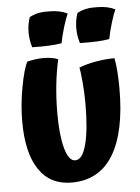

<svg xmlns="http://www.w3.org/2000/svg" viewBox="-53 -767 597 818"><g transform="rotate(-5 245.5 -357.5)"><path d="M221 10Q129 10 81 -61.5Q33 -133 33 -267Q33 -338 47 -414Q61 -490 77 -520Q95 -524 112 -526.5Q129 -529 145 -529Q167 -529 183.5 -526Q200 -523 209 -518Q197 -466 191 -407.5Q185 -349 185 -289Q185 -195 200.5 -139Q216 -83 244 -83Q275 -83 291.5 -146.5Q308 -210 308 -321Q308 -364 304 -410.5Q300 -457 296 -475Q325 -487 367 -494.5Q409 -502 448 -502Q453 -477 455.5 -442.5Q458 -408 458 -372Q458 -185 398 -87.5Q338 10 221 10ZM189 -725Q211 -725 230.5 -721Q250 -717 266 -709Q257 -689 246 -653Q235 -617 229 -585Q206 -581 175 -579.5Q144 -578 103 -579Q98 -595 95.5 -611Q93 -627 93 -643Q93 -660 96 -677.5Q99 -695 104 -708Q123 -718 143.5 -722Q164 -726 189 -725ZM393 -725Q415 -725 434.5 -721Q454 -717 470 -709Q461 -689 450 -653Q439 -617 433 -585Q410 -581 379 -579.5Q348 -578 307 -579Q302 -595 299.5 -611Q297 -627 297 -643Q297 -660 300 -677.5Q303 -695 308 -708Q327 -718 347.5 -722Q368 -726 393 -725Z"/></g></svg>

Font: Atma SemiBold
Style: Regular
Weight: 600
Designer: Gregori Vincens, Jeremie Hornus, Riccardo Olocco, Yoann Minet.
Foundry: black foundry
Version: Version 1.102;PS 1.100;hotconv 1.0.86;makeotf.lib2.5.63406